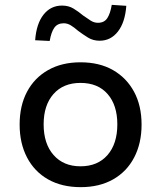

<svg xmlns="http://www.w3.org/2000/svg" viewBox="-20 -763 664 792"><path d="M313 9Q235 9 178.5 -23Q122 -55 91.5 -113.5Q61 -172 61 -249Q61 -327 91.5 -384.5Q122 -442 178.5 -474Q235 -506 312 -506Q390 -506 446 -474Q502 -442 533 -384.5Q564 -327 564 -249Q564 -172 533.5 -113.5Q503 -55 446.5 -23Q390 9 313 9ZM312 -77Q383 -77 423.5 -123.5Q464 -170 464 -250Q464 -329 424 -375Q384 -421 312 -421Q241 -421 200.5 -375Q160 -329 160 -250Q160 -170 201 -123.5Q242 -77 312 -77ZM185 -594 125 -597Q130 -665 159.5 -702.5Q189 -740 236 -740Q263 -740 283.5 -727.5Q304 -715 323 -699Q340 -687 354 -678Q368 -669 384 -669Q410 -669 422.5 -688Q435 -707 441 -743L501 -739Q496 -671 466.5 -633Q437 -595 391 -595Q364 -595 343 -608Q322 -621 302 -636Q286 -650 272 -658.5Q258 -667 243 -667Q217 -667 204 -648.5Q191 -630 185 -594Z"/></svg>

Font: Nunito Sans 7pt Medium
Style: Regular
Weight: 500
Designer: Vernon Adams
Foundry: Vernon Adams
Version: Version 3.101;gftools[0.9.27]